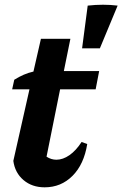

<svg xmlns="http://www.w3.org/2000/svg" viewBox="-20 -789 523 821"><path d="M171 12Q117 12 80.5 -19Q44 -50 37 -101L106 -407H32L41 -448Q62 -461 81.5 -469.5Q101 -478 123 -483L155 -623H281L253 -485H404L389 -407H237L179 -119Q199 -106 221 -106Q249 -106 277 -125.5Q305 -145 329 -182L353 -173Q339 -86 290 -37Q241 12 171 12ZM331 -582.2 355 -765Q422 -772.5 483 -765L407 -582.2Z"/></svg>

Font: Piazzolla
Style: Bold Italic
Weight: 700
Italic angle: -11.3°
Designer: Juan Pablo del Peral
Foundry: Huerta Tipografica
Version: Version 1.330